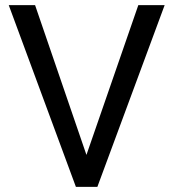

<svg xmlns="http://www.w3.org/2000/svg" viewBox="-20 -731 677 751"><path d="M521 -710.9H624L360.8 0H287.6L312 -107.4ZM324.2 -107.4 350.1 0H276.9L14.2 -710.9H117.2Z"/></svg>

Font: Heebo
Style: Regular
Weight: 400
Designer: Oded Ezer
Foundry: Ezer Type House
Version: Version 3.100